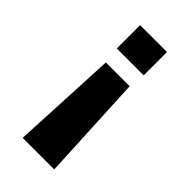

<svg xmlns="http://www.w3.org/2000/svg" viewBox="-229 -587 873 873"><g transform="rotate(45 207.5 -150.0)"><path d="M106 220 131 -290H284L309 220ZM121 -370V-520H294V-370Z"/></g></svg>

Font: Mplus 1p ExtraBold
Style: Regular
Weight: 800
Version: Version 1.061